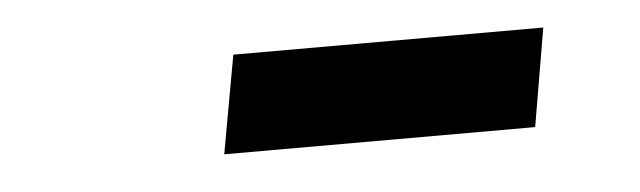

<svg xmlns="http://www.w3.org/2000/svg" viewBox="-25 -714 650 195"><g transform="rotate(-5 300.0 -616.0)"><path d="M198 -566 216 -666H532L515 -566Z"/></g></svg>

Font: Gantari ExtraBold
Style: Italic
Weight: 800
Italic angle: -10°
Designer: Anugrah Pasau
Foundry: Lafontype
Version: Version 1.000